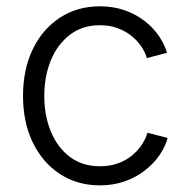

<svg xmlns="http://www.w3.org/2000/svg" viewBox="-20 -568 592 599"><path d="M291.5 10.3Q221.2 10.3 167 -25.1Q112.8 -60.5 82.3 -123.5Q51.8 -186.5 51.8 -268.6Q51.8 -351.6 82.3 -414.6Q112.8 -477.5 167 -512.9Q221.2 -548.3 291.5 -548.3Q333.5 -548.3 368.4 -536.1Q403.3 -523.9 430.4 -503.2Q457.5 -482.4 475.3 -456.3Q493.2 -430.2 501 -403.3L438 -386.7Q433.6 -403.8 421.6 -421.9Q409.7 -439.9 391.4 -455.1Q373 -470.2 348.1 -479.7Q323.2 -489.3 291.5 -489.3Q236.8 -489.3 198 -459.5Q159.2 -429.7 138.7 -379.9Q118.2 -330.1 118.2 -268.6Q118.2 -207 138.7 -157.5Q159.2 -107.9 198 -78.6Q236.8 -49.3 291.5 -49.3Q323.2 -49.3 348.6 -58.6Q374 -67.9 392.6 -83.5Q411.1 -99.1 423.1 -117.7Q435.1 -136.2 439.9 -153.8L502.9 -137.7Q495.6 -109.9 477.3 -83.5Q459 -57.1 431.6 -35.9Q404.3 -14.6 368.9 -2.2Q333.5 10.3 291.5 10.3Z"/></svg>

Font: Inter 17pt Light
Style: Regular
Weight: 300
Version: Version 4.001;git-66647c0bb